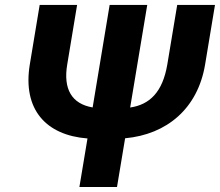

<svg xmlns="http://www.w3.org/2000/svg" viewBox="-20 -747 879 767"><path d="M687.9 -727.3 648.4 -489.7C629.6 -378.2 577.1 -328.8 500 -317.5L568.2 -727.3H418L350.1 -317.8C266.7 -332 231.9 -391 248.6 -489.7L288 -727.3H138.5L99.1 -489.7C69.6 -310.4 163 -206.7 329.5 -193.9L297.2 0H447.4L479.8 -194.6C646.3 -209.9 770.2 -313.2 799.4 -489.7L838.8 -727.3Z"/></svg>

Font: Magic Ui Pro
Style: Bold Italic
Weight: 700
Italic angle: -9.39999°
Designer: Stefan Endress, Andreas Faust
Version: Version 1.000;FEAKit 1.0